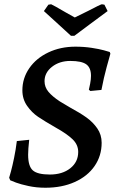

<svg xmlns="http://www.w3.org/2000/svg" viewBox="-20 -869 553 901"><path d="M28 -23 23 -35Q25 -41 31.5 -65Q38 -89 46 -127.5Q54 -166 59 -207L117 -213Q112 -168 112 -143Q112 -89 134 -69.5Q156 -50 214 -50Q273 -50 310 -79.5Q347 -109 347 -156Q347 -190 320.5 -215.5Q294 -241 242 -270Q188 -301 158.5 -321Q129 -341 107 -372.5Q85 -404 85 -445Q85 -502 117.5 -549Q150 -596 207 -623Q264 -650 334 -650Q374 -650 410 -644.5Q446 -639 467.5 -633Q489 -627 495 -625L498 -617Q494 -603 480.5 -554Q467 -505 456 -447L404 -442L397 -448Q399 -455 403 -476Q407 -497 407 -513Q407 -551 385 -567Q363 -583 310 -583Q259 -583 224 -555.5Q189 -528 189 -488Q189 -460 207.5 -438Q226 -416 261 -393L308 -365Q356 -339 386 -317.5Q416 -296 436.5 -266.5Q457 -237 457 -199Q457 -138 424 -90Q391 -42 331 -15Q271 12 193 12Q151 12 114 4Q77 -4 55.5 -12Q34 -20 28 -23ZM329 -701H313Q295 -717 253.5 -755.5Q212 -794 186 -817L207 -847L220 -849Q230 -845 288 -811L331 -787L394 -818Q451 -848 458 -849L470 -847L485 -817Q453 -794 402 -755.5Q351 -717 329 -701Z"/></svg>

Font: Alegreya SC Medium
Style: Italic
Weight: 500
Italic angle: -7°
Designer: Juan Pablo del Peral
Foundry: Huerta Tipografica
Version: Version 2.007; ttfautohint (v1.6)